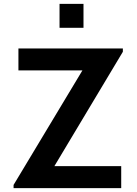

<svg xmlns="http://www.w3.org/2000/svg" viewBox="-20 -970 704 990"><path d="M287 -826.5V-950H410.5V-826.5ZM50 0V-16.5L405 -607H75V-720H613.5V-703L260.5 -113.5H605V0Z"/></svg>

Font: Manrope ExtraLight
Style: Bold
Weight: 700
Version: Version 4.504